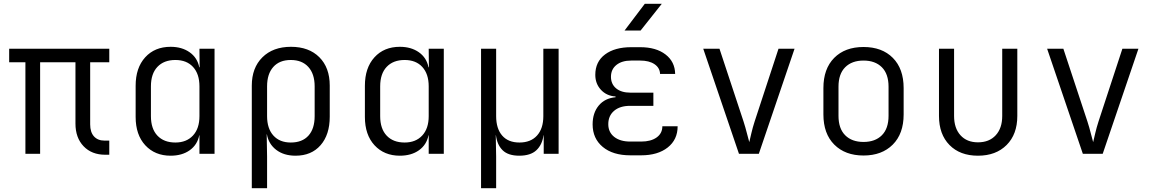

<svg xmlns="http://www.w3.org/2000/svg" viewBox="-20 -805 6040 1005"><path d="M531 5Q460 5 417.5 -39.5Q375 -84 375 -158V-479H190V0H113V-479H28V-550H552V-479H452V-154Q452 -113 472 -91Q492 -69 527 -69H552V5Z M873 10Q791 10 740.5 -44.5Q690 -99 690 -193V-356Q690 -450 740 -505Q790 -560 873 -560Q932 -560 972.5 -531.5Q1013 -503 1023 -453H1025L1024 -550H1103V0H1024V-97H1023Q1013 -47 973 -18.5Q933 10 873 10ZM898 -59Q956 -59 990 -95.5Q1024 -132 1024 -197V-353Q1024 -418 990.5 -454.5Q957 -491 898 -491Q838 -491 804 -455Q770 -419 770 -353V-197Q770 -131 804 -95Q838 -59 898 -59Z M1298 180V-357Q1298 -450 1353.5 -505Q1409 -560 1503 -560Q1597 -560 1651.5 -505.5Q1706 -451 1706 -357V-194Q1706 -100 1658 -45Q1610 10 1527 10Q1466 10 1426 -20.5Q1386 -51 1377 -102H1376L1378 15V180ZM1502 -59Q1562 -59 1594.5 -95Q1627 -131 1627 -197V-353Q1627 -418 1594 -454.5Q1561 -491 1502 -491Q1443 -491 1410.5 -454.5Q1378 -418 1378 -353V-197Q1378 -132 1411 -95.5Q1444 -59 1502 -59Z M2073 10Q1991 10 1940.5 -44.5Q1890 -99 1890 -193V-356Q1890 -450 1940 -505Q1990 -560 2073 -560Q2132 -560 2172.5 -531.5Q2213 -503 2223 -453H2225L2224 -550H2303V0H2224V-97H2223Q2213 -47 2173 -18.5Q2133 10 2073 10ZM2098 -59Q2156 -59 2190 -95.5Q2224 -132 2224 -197V-353Q2224 -418 2190.5 -454.5Q2157 -491 2098 -491Q2038 -491 2004 -455Q1970 -419 1970 -353V-197Q1970 -131 2004 -95Q2038 -59 2098 -59Z M2498 180V-550H2577V-197Q2577 -132 2608.5 -95.5Q2640 -59 2699 -59Q2758 -59 2791 -95.5Q2824 -132 2824 -197V-550H2904V0H2826V-97H2825Q2818 -47 2787.5 -18.5Q2757 10 2698 10Q2640 10 2611 -18.5Q2582 -47 2576 -97H2575L2577 15V180Z M3336 8H3279Q3188 8 3135 -36Q3082 -80 3082 -154Q3082 -214 3114 -252.5Q3146 -291 3202 -296V-300Q3155 -303 3125.5 -335Q3096 -367 3096 -413Q3096 -482 3147 -520Q3198 -558 3284 -558H3331Q3414 -558 3463.5 -520Q3513 -482 3514 -418H3435Q3434 -450 3406 -469Q3378 -488 3331 -488H3284Q3235 -488 3206.5 -465Q3178 -442 3178 -403Q3178 -365 3205 -342.5Q3232 -320 3280 -320H3400V-251H3278Q3225 -251 3194.5 -225Q3164 -199 3164 -155Q3164 -113 3195 -88.5Q3226 -64 3279 -64H3336Q3387 -64 3417 -85.5Q3447 -107 3447 -144H3527Q3527 -74 3475 -33Q3423 8 3336 8ZM3249 -645 3355 -785H3444L3333 -645Z M3848 0 3661 -550H3746L3872 -169Q3882 -138 3889.5 -108Q3897 -78 3902 -61Q3906 -78 3913 -108Q3920 -138 3930 -169L4055 -550H4139L3952 0Z M4500 9Q4404 9 4347 -48Q4290 -105 4290 -206V-344Q4290 -445 4346.5 -502Q4403 -559 4500 -559Q4597 -559 4653.5 -502Q4710 -445 4710 -344V-206Q4710 -105 4653 -48Q4596 9 4500 9ZM4500 -62Q4561 -62 4596 -97Q4631 -132 4631 -199V-351Q4631 -418 4596 -453Q4561 -488 4500 -488Q4439 -488 4404 -453Q4369 -418 4369 -351V-199Q4369 -132 4404 -97Q4439 -62 4500 -62Z M5099 10Q5005 10 4950 -46Q4895 -102 4895 -198V-550H4974V-198Q4974 -134 5007.5 -97Q5041 -60 5099 -60Q5158 -60 5192 -97Q5226 -134 5226 -198V-550H5305V-198Q5305 -102 5249 -46Q5193 10 5099 10Z M5648 0 5461 -550H5546L5672 -169Q5682 -138 5689.5 -108Q5697 -78 5702 -61Q5706 -78 5713 -108Q5720 -138 5730 -169L5855 -550H5939L5752 0Z"/></svg>

Font: JetBrains Mono NL Light
Style: Regular
Weight: 300
Monospace: yes
Designer: Philipp Nurullin, Konstantin Bulenkov
Foundry: JetBrains
Version: Version 2.305; ttfautohint (v1.8.4.7-5d5b)